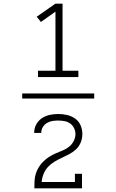

<svg xmlns="http://www.w3.org/2000/svg" viewBox="-20 -868 640 1056"><path d="M102 -326V-354H498V-326ZM189 -444V-479H285V-804L205 -747L182 -776L285 -848H324V-479H411V-444ZM169 168V167Q169 147 170 126.5Q171 106 177 87Q183 68 194 50.5Q205 33 219.5 19Q234 5 251.5 -6Q269 -17 287.5 -25Q306 -33 325 -40.5Q344 -48 360 -61Q376 -74 385.5 -92.5Q395 -111 395 -131Q395 -148 387 -164Q379 -180 365 -189.5Q351 -199 334 -202Q317 -205 300 -205Q284 -205 268 -202.5Q252 -200 238 -191.5Q224 -183 215.5 -169Q207 -155 207 -138V-137H168V-139Q168 -163 179.5 -184Q191 -205 210.5 -218Q230 -231 253.5 -236Q277 -241 300 -241Q325 -241 349 -235.5Q373 -230 393 -216Q413 -202 423 -179Q433 -156 433 -131Q433 -108 424.5 -86Q416 -64 399.5 -48Q383 -32 362.5 -21Q342 -10 321 -0.5Q300 9 280 21Q260 33 244.5 49.5Q229 66 220 88Q211 110 209 133H392V88H431V168Z"/></svg>

Font: Iosevka Etoile Extralight
Style: Regular
Weight: 200
Designer: Belleve Invis
Foundry: Belleve Invis
Version: Version 22.1.2; ttfautohint (v1.8.4)